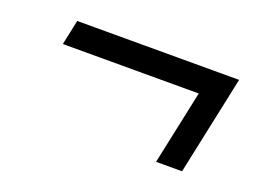

<svg xmlns="http://www.w3.org/2000/svg" viewBox="-58 -520 749 552"><g transform="rotate(20 316.0 -243.5)"><path d="M450.7 -91.7 498.9 -318.3H83.1L99.2 -394.7H594.5L530.3 -91.7Z"/></g></svg>

Font: Atkinson Hyperlegible Mono ExtraLight
Style: Italic
Weight: 200
Italic angle: -12°
Monospace: yes
Designer: Elliott Scott, Megan Eiswerth, Linus Boman, Theodore Petrosky, Letters from Sweden
Foundry: Applied Design Works, Letters from Sweden
Version: Version 2.001